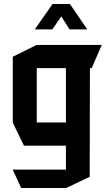

<svg xmlns="http://www.w3.org/2000/svg" viewBox="-20 -738 535 961"><path d="M86 203 44 112V111H310V-9H100L44 -124V-454L163 -513H489V-512L439 -397H430L429 147L311 203ZM164 -397V-125H310V-397ZM328 -591 287 -656 242 -591H155V-592L243 -718H329H330L416 -592V-591Z"/></svg>

Font: Foldit Thin Medium
Style: Regular
Weight: 500
Version: Version 1.003